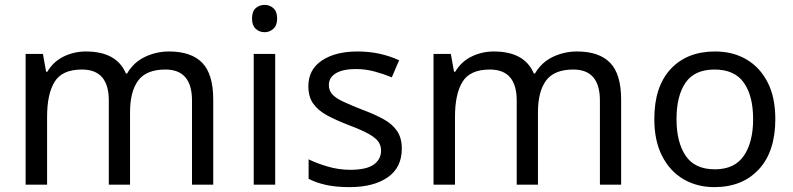

<svg xmlns="http://www.w3.org/2000/svg" viewBox="-20 -757 3252 787"><path d="M673 -546Q764 -546 809 -499.5Q854 -453 854 -349V0H767V-345Q767 -472 658 -472Q580 -472 546.5 -427Q513 -382 513 -296V0H426V-345Q426 -472 316 -472Q235 -472 204 -422Q173 -372 173 -278V0H85V-536H156L169 -463H174Q199 -505 241.5 -525.5Q284 -546 332 -546Q458 -546 496 -456H501Q528 -502 574.5 -524Q621 -546 673 -546Z M1065 -737Q1085 -737 1100.5 -723.5Q1116 -710 1116 -681Q1116 -653 1100.5 -639Q1085 -625 1065 -625Q1043 -625 1028 -639Q1013 -653 1013 -681Q1013 -710 1028 -723.5Q1043 -737 1065 -737ZM1108 -536V0H1020V-536Z M1627 -148Q1627 -70 1569 -30Q1511 10 1413 10Q1357 10 1316.5 1Q1276 -8 1245 -24V-104Q1277 -88 1322.5 -74.5Q1368 -61 1415 -61Q1482 -61 1512 -82.5Q1542 -104 1542 -140Q1542 -160 1531 -176Q1520 -192 1491.5 -208Q1463 -224 1410 -244Q1358 -264 1321 -284Q1284 -304 1264 -332Q1244 -360 1244 -404Q1244 -472 1299.5 -509Q1355 -546 1445 -546Q1494 -546 1536.5 -536.5Q1579 -527 1616 -510L1586 -440Q1552 -454 1515 -464Q1478 -474 1439 -474Q1385 -474 1356.5 -456.5Q1328 -439 1328 -409Q1328 -387 1341 -371.5Q1354 -356 1384.5 -341.5Q1415 -327 1466 -307Q1517 -288 1553 -268Q1589 -248 1608 -219.5Q1627 -191 1627 -148Z M2345 -546Q2436 -546 2481 -499.5Q2526 -453 2526 -349V0H2439V-345Q2439 -472 2330 -472Q2252 -472 2218.5 -427Q2185 -382 2185 -296V0H2098V-345Q2098 -472 1988 -472Q1907 -472 1876 -422Q1845 -372 1845 -278V0H1757V-536H1828L1841 -463H1846Q1871 -505 1913.5 -525.5Q1956 -546 2004 -546Q2130 -546 2168 -456H2173Q2200 -502 2246.5 -524Q2293 -546 2345 -546Z M3158 -269Q3158 -136 3090.5 -63Q3023 10 2908 10Q2837 10 2781.5 -22.5Q2726 -55 2694 -117.5Q2662 -180 2662 -269Q2662 -402 2729 -474Q2796 -546 2911 -546Q2984 -546 3039.5 -513.5Q3095 -481 3126.5 -419.5Q3158 -358 3158 -269ZM2753 -269Q2753 -174 2790.5 -118.5Q2828 -63 2910 -63Q2991 -63 3029 -118.5Q3067 -174 3067 -269Q3067 -364 3029 -418Q2991 -472 2909 -472Q2827 -472 2790 -418Q2753 -364 2753 -269Z"/></svg>

Font: Noto Sans Soyombo
Style: Regular
Weight: 400
Designer: Monotype Design Team
Foundry: Monotype Imaging Inc.
Version: Version 2.001; ttfautohint (v1.8.4.7-5d5b)